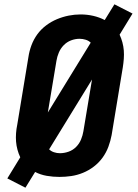

<svg xmlns="http://www.w3.org/2000/svg" viewBox="-20 -813 640 891"><path d="M98 58 14 15 74 -83Q66 -100 61 -118.5Q56 -137 54.5 -156Q53 -175 54.5 -195Q56 -215 60 -234L112 -549Q116 -576 126 -603Q136 -630 153 -653.5Q170 -677 194 -695Q218 -713 244.5 -724Q271 -735 298.5 -740.5Q326 -746 354 -746Q384 -746 412.5 -739.5Q441 -733 466 -720L511 -793L595 -750L535 -652Q543 -635 548 -616.5Q553 -598 554.5 -579Q556 -560 554.5 -540Q553 -520 550 -501L498 -186Q493 -159 483 -132Q473 -105 456 -81.5Q439 -58 415.5 -40Q392 -22 365 -11Q338 0 310.5 4Q283 8 256 8Q226 8 197 3Q168 -2 143 -15ZM202 -291 401 -615Q392 -624 378 -628.5Q364 -633 349 -633Q329 -633 309.5 -625.5Q290 -618 275.5 -603Q261 -588 253 -569Q245 -550 242 -531ZM258 -102Q278 -102 298 -109Q318 -116 333 -131Q348 -146 356 -165.5Q364 -185 367 -204L407 -444L208 -120Q217 -111 230.5 -106.5Q244 -102 258 -102Z"/></svg>

Font: Iosevka Curly Slab XBdEx
Style: Italic
Weight: 800
Width: 7
Italic angle: -9°
Monospace: yes
Designer: Belleve Invis
Foundry: Belleve Invis
Version: Version 11.1.0; ttfautohint (v1.8.3)